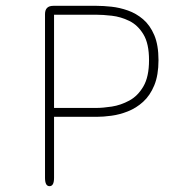

<svg xmlns="http://www.w3.org/2000/svg" viewBox="-20 -639 659 659"><path d="M165.5 -588.5V-268.5H309.5Q333 -268.5 363.8 -273.2Q394.5 -278 423.8 -293.8Q453 -309.5 472.2 -342.5Q491.5 -375.5 491.5 -432.5Q491.5 -489.5 472.2 -521.2Q453 -553 423.8 -567.2Q394.5 -581.5 363.8 -585Q333 -588.5 309.5 -588.5ZM311.5 -238H165.5V-28.5Q165.5 0 150 0Q134.5 0 134.5 -28.5V-590.5Q134.5 -619 163 -619H311.5Q334.5 -619 362.5 -616Q390.5 -613 419 -603Q447.5 -593 471.2 -572.8Q495 -552.5 509.5 -518.5Q524 -484.5 524 -432.5Q524 -381 509.5 -346Q495 -311 471.2 -289.5Q447.5 -268 419 -256.8Q390.5 -245.5 362.5 -241.8Q334.5 -238 311.5 -238Z"/></svg>

Font: Sono ExtraLight
Style: Regular
Weight: 200
Designer: Tyler Finck
Foundry: Tyler Finck
Version: Version 2.112